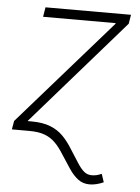

<svg xmlns="http://www.w3.org/2000/svg" viewBox="-53 -571 596 816"><g transform="rotate(5 245.5 -162.5)"><path d="M10.7 0 17.1 -36.6 410.6 -485.8V-488.3H101.1L107.9 -529.3H472.7L466.3 -490.7L75.7 -43L67.4 0ZM359.9 204.1Q331.5 204.1 310.8 188.5Q290 172.9 272 146Q253.9 119.1 232.9 86.4Q215.8 58.6 196.8 39.3Q177.7 20 151.6 10Q125.5 0 85 0H46.4L53.2 -41H91.3Q138.7 -41 171.1 -28.3Q203.6 -15.6 226.6 7.8Q249.5 31.2 269 63.5Q289.6 95.2 303.7 117.7Q317.9 140.1 332 152.3Q346.2 164.6 365.7 164.6Q375.5 164.6 385.7 162.4Q396 160.2 407.7 154.8L419.4 189.9Q404.3 196.8 388.9 200.4Q373.5 204.1 359.9 204.1Z"/></g></svg>

Font: Inter 24pt ExtraLight
Style: Italic
Weight: 250
Italic angle: -9.3988°
Version: Version 4.001;git-66647c0bb